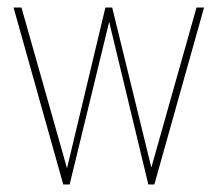

<svg xmlns="http://www.w3.org/2000/svg" viewBox="-20 -490 581 510"><path d="M16 -470H37L158 -43L260 -470H278L382 -45L502 -470H522L390 0H374L270 -432L165 0H148Z"/></svg>

Font: Smooch Sans Thin
Style: Regular
Weight: 100
Designer: Robert E. Leuschke
Foundry: Robert E. Leuschke
Version: Version 1.010